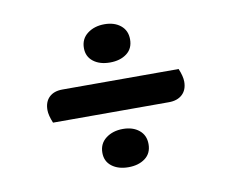

<svg xmlns="http://www.w3.org/2000/svg" viewBox="-57 -528 694 576"><g transform="rotate(-10 290.5 -240.5)"><path d="M291 -342Q260 -342 240.5 -357Q221 -372 221 -398Q221 -426 242 -442Q263 -458 294 -458Q324 -458 343 -442.5Q362 -427 362 -400Q362 -372 342 -357Q322 -342 291 -342ZM81 -234Q81 -259 95.5 -273Q110 -287 136 -287H490Q500 -263 500 -247Q500 -222 485 -208Q470 -194 444 -194H91Q81 -218 81 -234ZM291 -23Q260 -23 240.5 -38Q221 -53 221 -79Q221 -107 242 -123Q263 -139 294 -139Q324 -139 343 -123.5Q362 -108 362 -81Q362 -53 342 -38Q322 -23 291 -23Z"/></g></svg>

Font: Sansita
Style: Bold
Weight: 700
Designer: Pablo Cosgaya
Foundry: Omnibus-Type
Version: Version 1.006